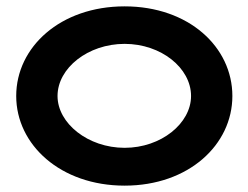

<svg xmlns="http://www.w3.org/2000/svg" viewBox="-20 -576 780 604"><path d="M31 -274C31 -121 170 8 372 8C574 8 711 -121 711 -274C711 -428 574 -556 372 -556C170 -556 31 -428 31 -274ZM161 -274C161 -362 257 -438 372 -438C487 -438 581 -362 581 -274C581 -188 487 -111 372 -111C257 -111 161 -188 161 -274Z"/></svg>

Font: Ampere
Style: SCExt
Weight: 400
Version: Version 1